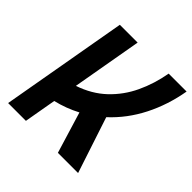

<svg xmlns="http://www.w3.org/2000/svg" viewBox="-181 -842 991 991"><g transform="rotate(45 314.5 -346.5)"><path d="M19.5 0 141.6 -693.4H271.5L204.1 -310.1Q291 -339.4 350.8 -396Q410.6 -452.6 446.5 -528.8Q482.4 -605 498 -693.4H628.9Q608.9 -577.6 558.6 -478.5Q508.3 -379.4 429.2 -306.6L530.3 0H382.8L314 -226.1Q251.5 -192.9 180.2 -175.8L149.4 0Z"/></g></svg>

Font: Cascadia Code PL
Style: Bold Italic
Weight: 700
Italic angle: -10°
Monospace: yes
Designer: Aaron Bell
Foundry: Saja Typeworks
Version: Version 2404.023; ttfautohint (v1.8.4)